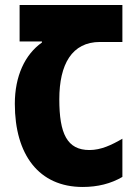

<svg xmlns="http://www.w3.org/2000/svg" viewBox="-20 -734 537 764"><path d="M309 10C368 10 421 -3 467 -30V-182C424 -157 382 -137 336 -137C247 -137 216 -202 216 -339C216 -478 266 -567 378 -567H467V-714H58V-569H147V-565C79 -517 39 -431 39 -321C39 -118 135 10 309 10Z"/></svg>

Font: Noto Sans Georgian ExtraCondensed Black
Style: Regular
Weight: 900
Width: 2
Designer: Monotype Design Team, Akaki Razmadze
Foundry: Google LLC
Version: Version 2.005